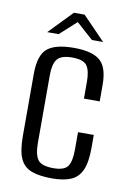

<svg xmlns="http://www.w3.org/2000/svg" viewBox="-77 -686 500 744"><g transform="rotate(10 173.5 -314.5)"><path d="M180 9Q131 9 100 -2.5Q69 -14 55 -44.5Q41 -75 41 -134V-378Q41 -451 72.5 -477.5Q104 -504 177 -504Q248 -504 279.5 -478Q311 -452 311 -382V-317H249V-384Q249 -427 235 -446.5Q221 -466 177 -466Q133 -466 118 -446.5Q103 -427 103 -384V-118Q103 -70 118 -50.5Q133 -31 179 -31Q221 -31 235 -50Q249 -69 249 -118V-185H311V-134Q311 -77 297 -46Q283 -15 254 -3Q225 9 180 9ZM64 -546 153 -638H195L284 -546H240L174 -605L109 -546Z"/></g></svg>

Font: Alumni Sans
Style: Regular
Weight: 400
Designer: Robert E. Leuschke
Foundry: Robert E. Leuschke
Version: Version 1.018